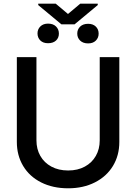

<svg xmlns="http://www.w3.org/2000/svg" viewBox="-20 -1020 746 1052"><path d="M633.8 -707V-242.2Q633.8 -168.5 598.9 -110.8Q564 -53.2 500.2 -20.8Q436.5 11.7 353.5 11.7Q269.5 11.7 205.6 -20.5Q141.6 -52.7 106.9 -110.6Q72.3 -168.5 72.3 -242.2V-707H179.7V-251Q179.7 -203.1 200.9 -165.8Q222.2 -128.4 261.5 -107.2Q300.8 -85.9 353.5 -85.9Q405.8 -85.9 444.8 -107.2Q483.9 -128.4 505.1 -165.8Q526.4 -203.1 526.4 -251V-707ZM243.2 -890.6Q271 -890.6 286.9 -875Q302.7 -859.4 302.7 -835.9Q302.7 -812.5 286.9 -797.9Q271 -783.2 243.2 -783.2Q216.3 -783.2 200.9 -798.3Q185.5 -813.5 185.5 -836.9Q185.5 -859.9 201.2 -875.2Q216.8 -890.6 243.2 -890.6ZM462.9 -889.6Q489.3 -889.6 504.9 -874.5Q520.5 -859.4 520.5 -835.9Q520.5 -813 505.1 -797.6Q489.7 -782.2 462.9 -782.2Q435.1 -782.2 419.2 -797.6Q403.3 -813 403.3 -835.9Q403.3 -858.9 419.2 -874.3Q435.1 -889.6 462.9 -889.6ZM352.5 -943.4 419.9 -1000H515.6V-992.2L388.7 -886.7H316.4L189.5 -992.2V-1000H285.2Z"/></svg>

Font: Pretendard GOV Medium
Style: Regular
Weight: 500
Designer: Base glyphs from Inter by Rasmus Andersson; Hangeul glyphs from Noto Sans CJK(Source Han Sans) by Jang Soo-young and Kan
Foundry: Kil Hyung-jin
Version: Version 1.309